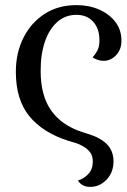

<svg xmlns="http://www.w3.org/2000/svg" viewBox="-20 -543 495 751"><path d="M333 188Q300 188 285 163Q310 155 326.5 136.5Q343 118 343 88Q343 67 332.5 53Q322 39 306.5 30Q291 21 275 16L245 7Q146 -25 94 -89.5Q42 -154 42 -262Q42 -337 72 -396Q102 -455 155 -489Q208 -523 279 -523Q328 -523 368 -505.5Q408 -488 431.5 -457Q455 -426 455 -384Q455 -349 434 -327Q413 -305 385 -305Q374 -305 362 -309Q350 -313 342 -319Q352 -329 360.5 -344.5Q369 -360 369 -385Q369 -431 344.5 -458Q320 -485 279 -485Q236 -485 204.5 -457.5Q173 -430 156 -381Q139 -332 139 -266Q139 -169 180 -111Q221 -53 300 -27L325 -19Q374 -4 399 22Q424 48 424 88Q424 131 397 159.5Q370 188 333 188Z"/></svg>

Font: Arima Thin Medium
Style: Regular
Weight: 500
Version: Version 1.100